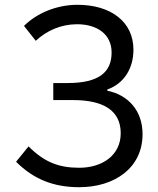

<svg xmlns="http://www.w3.org/2000/svg" viewBox="-20 -767 659 800"><path d="M310 13C457 13 574 -67 574 -208C574 -308 512 -372 427 -389V-394C497 -419 536 -482 536 -560C536 -677 441 -747 303 -747C214 -747 132 -711 80 -659L129 -597C174 -639 234 -666 301 -666C384 -666 445 -625 445 -548C445 -466 392 -421 262 -421H202V-350H285C410 -350 483 -307 483 -212C483 -119 405 -68 310 -68C224 -68 164 -92 99 -157L47 -93C121 -19 205 13 310 13Z"/></svg>

Font: Noto Sans CJK KR Regular
Style: Regular
Weight: 400
Designer: Ryoko NISHIZUKA (kana & ideographs); Paul D. Hunt (Latin, Greek & Cyrillic); Wenlong ZHANG (bopomofo); Sandoll Communica
Foundry: Adobe Systems Incorporated
Version: Version 1.004;PS 1.004;hotconv 1.0.82;makeotf.lib2.5.63406